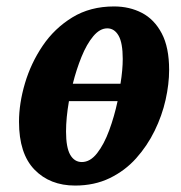

<svg xmlns="http://www.w3.org/2000/svg" viewBox="-20 -566 563 596"><path d="M213 10Q135 10 87 -39.5Q39 -89 39 -188Q39 -245 57.5 -307.5Q76 -370 112.5 -424Q149 -478 204.5 -512Q260 -546 334 -546Q382 -546 420.5 -526Q459 -506 482 -462.5Q505 -419 505 -349Q505 -305 494 -256Q483 -207 460 -160Q437 -113 402.5 -74.5Q368 -36 320.5 -13Q273 10 213 10ZM313 -478Q290 -478 269.5 -453.5Q249 -429 233 -389.5Q217 -350 206 -306H354Q361 -349 361 -383Q361 -433 348 -455.5Q335 -478 313 -478ZM234 -63Q260 -63 281.5 -90.5Q303 -118 319 -161.5Q335 -205 345 -252H194Q185 -200 185 -158Q185 -108 198 -85.5Q211 -63 234 -63Z"/></svg>

Font: Noto Serif ExtraCondensed ExtraBold
Style: Italic
Weight: 800
Width: 2
Italic angle: -12°
Designer: Monotype Design Team
Foundry: Monotype Imaging Inc.
Version: Version 2.013